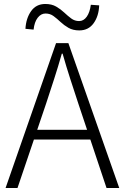

<svg xmlns="http://www.w3.org/2000/svg" viewBox="-20 -946 628 966"><path d="M8 0 262 -729H324L580 0H516L374 -425Q353 -489 333.5 -549Q314 -609 295 -676H291Q272 -609 252.5 -549Q233 -489 212 -425L68 0ZM127 -244V-293H457V-244ZM379 -793Q347 -793 324.5 -806Q302 -819 284.5 -835.5Q267 -852 249.5 -865Q232 -878 209 -878Q186 -878 169.5 -856.5Q153 -835 149 -797L108 -801Q111 -854 136.5 -890Q162 -926 208 -926Q240 -926 262.5 -913Q285 -900 303 -883Q321 -866 338.5 -853Q356 -840 378 -840Q401 -840 416.5 -862Q432 -884 437 -922L479 -919Q477 -865 451 -829Q425 -793 379 -793Z"/></svg>

Font: Noto Sans JP Thin Light
Style: Regular
Weight: 300
Version: Version 2.004-H2;hotconv 1.0.118;makeotfexe 2.5.65603